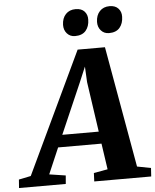

<svg xmlns="http://www.w3.org/2000/svg" viewBox="-139 -1025 873 1078"><g transform="rotate(-5 298.0 -486.5)"><path d="M-76 0 -72.5 -47.5 -4.5 -61.5 319.5 -745.5H473.5L594.5 -62.5L672 -47.5L669 0H348L350 -47.5L428.5 -61.5L407 -208H162.5L99.5 -61.5L191.5 -47.5L187.5 0ZM192 -276.5H397.5L356.5 -559L352 -647L317 -564ZM312 -822.5Q284.5 -822.5 267 -842Q249.5 -861.5 250 -891Q251 -928.5 272 -950.8Q293 -973 327.5 -973Q361 -973 377.8 -954.2Q394.5 -935.5 393.5 -908Q393 -870 372.8 -846.2Q352.5 -822.5 312 -822.5ZM503.5 -822.5Q476 -822.5 458.5 -842Q441 -861.5 441.5 -891Q442.5 -928.5 463.5 -950.8Q484.5 -973 519 -973Q551.5 -973 568.5 -954.2Q585.5 -935.5 584.5 -908Q584 -870 563.8 -846.2Q543.5 -822.5 503.5 -822.5Z"/></g></svg>

Font: Merriweather 24pt ExtraBold
Style: Italic
Weight: 800
Italic angle: -7.8°
Version: Version 2.101